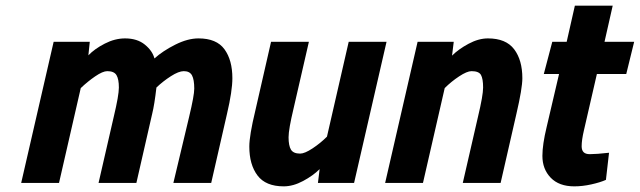

<svg xmlns="http://www.w3.org/2000/svg" viewBox="-20 -648 2266 680"><path d="M170 -500H298L293 -452Q315 -475 351 -493.5Q387 -512 423 -512Q466 -512 493 -490Q520 -468 527 -441Q557 -468 601 -490Q645 -512 683 -512Q747 -512 775 -473.5Q803 -435 803 -371Q803 -326 784 -245L728 0H594L650 -235Q668 -310 668 -334Q668 -366 660 -381Q652 -396 631 -396Q613 -396 585 -378Q557 -360 534 -338Q527 -277 519 -245L463 0H329L383 -235Q401 -310 401 -338Q401 -368 392.5 -382Q384 -396 360 -396Q344 -396 317 -377.5Q290 -359 266 -336L189 0H55Z M863 -129Q863 -168 884 -255L940 -500H1074L1020 -265Q1002 -190 1002 -162Q1002 -132 1010.5 -118Q1019 -104 1043 -104Q1059 -104 1087 -122.5Q1115 -141 1138 -164L1215 -500H1349L1234 0H1106L1112 -49Q1089 -26 1053.5 -7Q1018 12 985 12Q921 12 892 -26.5Q863 -65 863 -129Z M1459 -500H1587L1581 -451Q1604 -474 1639.5 -493Q1675 -512 1708 -512Q1772 -512 1801 -473.5Q1830 -435 1830 -371Q1830 -335 1809 -245L1753 0H1619L1673 -235Q1691 -310 1691 -338Q1691 -369 1683.5 -382.5Q1676 -396 1650 -396Q1634 -396 1606 -377.5Q1578 -359 1555 -336L1478 0H1344Z M1901 -96Q1901 -136 1916 -198L1960 -386H1906L1936 -500H1987L2016 -628H2150L2121 -500H2226L2198 -386H2094L2048 -186Q2040 -152 2040 -130Q2040 -116 2047 -109Q2054 -102 2069 -102Q2092 -102 2137 -107L2126 -11Q2106 -2 2074.5 5Q2043 12 2014 12Q1960 12 1930.5 -18.5Q1901 -49 1901 -96Z"/></svg>

Font: Cairo
Style: Bold Italic
Weight: 700
Italic angle: -13°
Designer: Mohamed Gaber, Accademia di Belle Arti di Urbino and others
Foundry: Kief Type Foundry, Accademia di Belle Arti di Urbino and others
Version: Version 3.011